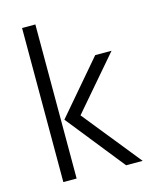

<svg xmlns="http://www.w3.org/2000/svg" viewBox="-108 -779 678 851"><g transform="rotate(-15 231.0 -353.5)"><path d="M137 0H76V-707H137ZM226 -266 440 0H364L152 -266L358 -507H433Z"/></g></svg>

Font: Hind Siliguri Light
Style: Regular
Weight: 300
Designer: Jyotish Sonowal
Foundry: Indian Type Foundry
Version: Version 1.001;PS 1.0;hotconv 1.0.86;makeotf.lib2.5.63406; tt